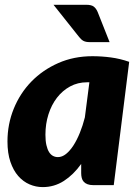

<svg xmlns="http://www.w3.org/2000/svg" viewBox="-20 -756 570 784"><path d="M335.5 -420Q297.5 -420 266.2 -403Q235 -386 212.5 -356.8Q190 -327.5 177.8 -288.8Q165.5 -250 165.5 -206Q165.5 -181 169.5 -163.5Q173.5 -146 180.2 -135.2Q187 -124.5 196.2 -119.5Q205.5 -114.5 216.5 -114.5Q233.5 -114.5 249.5 -127.2Q265.5 -140 279.8 -162Q294 -184 306 -213.5Q318 -243 326.5 -276.5L345 -420ZM311.5 -86.5Q280 -42.5 240.8 -17.2Q201.5 8 154.5 8Q126.5 8 100.5 -3.2Q74.5 -14.5 54.5 -37.2Q34.5 -60 22.5 -95.2Q10.5 -130.5 10.5 -178.5Q10.5 -249 36.2 -312.2Q62 -375.5 108.2 -423Q154.5 -470.5 218 -498.5Q281.5 -526.5 357.5 -526.5Q394.5 -526.5 432.5 -521.5Q470.5 -516.5 507.5 -503.5L444.5 0H361.5Q347 0 337.2 -3.8Q327.5 -7.5 321.8 -14Q316 -20.5 313.8 -29.5Q311.5 -38.5 311.5 -49ZM332 -736.5Q353.5 -736.5 363.2 -728.8Q373 -721 379 -706.5L427.5 -584H346.5Q330.5 -584 321.2 -588.8Q312 -593.5 303 -605L198.5 -736.5Z"/></svg>

Font: Lato ExtraBold
Style: Italic
Weight: 800
Italic angle: -7°
Designer: Lukasz Dziedzic with Adam Twardoch and Botio Nikoltchev
Foundry: tyPoland Lukasz Dziedzic
Version: Version 2.015; 2015-08-06; http://www.latofonts.com/